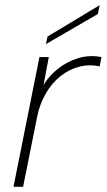

<svg xmlns="http://www.w3.org/2000/svg" viewBox="-20 -720 411 740"><path d="M132 -500H168L148 -393Q169 -428 204 -455.5Q239 -483 282 -496Q325 -509 371 -500L364 -464Q323 -473 284 -462.5Q245 -452 212.5 -426Q180 -400 157 -360.5Q134 -321 124 -274L69 0H32ZM364 -700 357 -666 157 -550 163 -579Z"/></svg>

Font: Albert Sans ExtraLight
Style: Italic
Weight: 250
Italic angle: -11.25°
Designer: Andreas Rasmussen
Foundry: a.Foundry
Version: Version 1.025